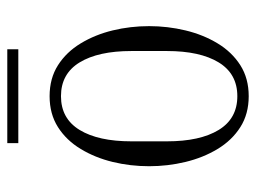

<svg xmlns="http://www.w3.org/2000/svg" viewBox="-110 -600 719 540"><g transform="rotate(-90 250.0 -329.5)"><path d="M250 10Q200 10 163 -13.5Q126 -37 101.5 -77.5Q77 -118 65 -168Q53 -218 53 -270Q53 -323 65 -372.5Q77 -422 101.5 -462.5Q126 -503 163 -526.5Q200 -550 250 -550Q300 -550 337 -526.5Q374 -503 398.5 -462.5Q423 -422 435 -372.5Q447 -323 447 -270Q447 -218 435 -168Q423 -118 398.5 -77.5Q374 -37 337 -13.5Q300 10 250 10ZM250 -22Q313 -22 345 -74.5Q377 -127 377 -220V-320Q377 -413 345 -465.5Q313 -518 250 -518Q187 -518 155 -465.5Q123 -413 123 -320V-220Q123 -127 155 -74.5Q187 -22 250 -22ZM118 -638V-669H382V-638Z"/></g></svg>

Font: Xanh Mono
Style: Regular
Weight: 400
Monospace: yes
Designer: Lam Bao, Duy Dao
Foundry: Yellow Type Foundry
Version: Version 3.101; ttfautohint (v1.8.3)